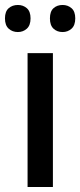

<svg xmlns="http://www.w3.org/2000/svg" viewBox="-35 -819 323 773"><path d="M178 -66H76V-605H178ZM-15 -745Q-15 -773 0 -786Q15 -799 37 -799Q58 -799 73 -786Q88 -773 88 -745Q88 -717 73 -703.5Q58 -690 37 -690Q15 -690 0 -703.5Q-15 -717 -15 -745ZM166 -745Q166 -773 180.5 -786Q195 -799 217 -799Q238 -799 253 -786Q268 -773 268 -745Q268 -717 253 -703.5Q238 -690 217 -690Q195 -690 180.5 -703.5Q166 -717 166 -745Z"/></svg>

Font: Noto Sans Malayalam UI SemiCondensed Medium
Style: Regular
Weight: 500
Width: 4
Designer: Jelle Bosma - Monotype Design Team
Foundry: Monotype Imaging Inc.
Version: Version 2.104; ttfautohint (v1.8.4.7-5d5b)